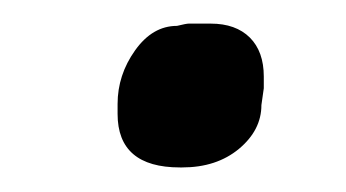

<svg xmlns="http://www.w3.org/2000/svg" viewBox="-20 -386 290 161"><path d="M132.8 -245.6H130.9Q78.6 -245.6 78.6 -290.5V-298.8Q78.6 -323.2 93.3 -343.8Q107.9 -364.3 128.4 -364.3Q136.2 -366.2 138.2 -366.2H156.7Q177.7 -366.2 189.5 -354.5Q201.2 -342.8 201.2 -321.8V-312L199.2 -297.9Q199.2 -276.9 180.4 -261.2Q161.6 -245.6 132.8 -245.6Z"/></svg>

Font: Averia Sans Libre
Style: Italic
Weight: 400
Italic angle: -7.90001°
Version: Version 1.002